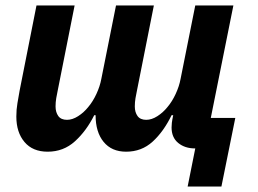

<svg xmlns="http://www.w3.org/2000/svg" viewBox="-20 -545 947 705"><path d="M669 140 697 0H696Q659 0 634.5 -20Q610 -40 610 -77Q610 -85 611 -94Q612 -103 613 -107L616 -122H610Q581 -62 540.5 -25Q500 12 443 12Q390 12 360.5 -24Q331 -60 331 -122H326Q297 -64 255 -26Q213 12 155 12Q100 12 70 -23.5Q40 -59 40 -117Q40 -143 44 -166Q48 -189 52 -212L114 -525H254L192 -213Q189 -199 186.5 -184.5Q184 -170 184 -154Q184 -133 194 -119Q204 -105 226 -105Q246 -105 267 -118.5Q288 -132 304 -152Q321 -172 334 -200Q347 -228 352 -255L406 -525H545L483 -213Q480 -199 477.5 -184.5Q475 -170 475 -154Q475 -133 485 -119Q495 -105 517 -105Q537 -105 558 -118.5Q579 -132 595 -152Q612 -172 625 -200Q638 -228 643 -255L697 -525H837L754 -112H844L793 140Z"/></svg>

Font: IBM Plex Sans
Style: Bold Italic
Weight: 700
Italic angle: -11.31°
Designer: Mike Abbink, Paul van der Laan, Pieter van Rosmalen
Foundry: Bold Monday
Version: Version 3.201